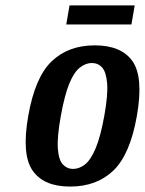

<svg xmlns="http://www.w3.org/2000/svg" viewBox="-20 -677 533 707"><path d="M238 10Q141 10 100 -49Q59 -108 84 -250Q109 -393 170.5 -451.5Q232 -510 329 -510Q427 -510 468 -451.5Q509 -393 484 -250Q459 -108 397.5 -49Q336 10 238 10ZM249 -55Q272 -55 293 -71.5Q314 -88 332 -130.5Q350 -173 364 -250Q378 -328 374.5 -370Q371 -412 356 -428.5Q341 -445 318 -445Q296 -445 274.5 -428.5Q253 -412 235.5 -370Q218 -328 204 -250Q190 -173 193 -130.5Q196 -88 211.5 -71.5Q227 -55 249 -55ZM224 -587 236 -657H476L464 -587Z"/></svg>

Font: Cuprum
Style: Bold Italic
Weight: 700
Italic angle: -10°
Designer: Jovanny Lemonad
Foundry: Jovanny Lemonad
Version: Version 3.000